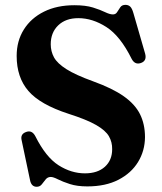

<svg xmlns="http://www.w3.org/2000/svg" viewBox="-20 -734 650 772"><path d="M331 15.5Q290 15.5 260.8 6Q231.5 -3.5 212.8 -13Q194 -22.5 184.5 -22.5Q171.5 -22.5 163.8 -12.8Q156 -3 148.2 7Q140.5 17 127.5 17Q105.5 17 100.5 -11L66.5 -172.5Q62 -195.5 85.5 -203.5Q109 -212 122.5 -185.5Q164.5 -102 215.5 -69.5Q266.5 -37 321.5 -37Q372.5 -37 401.8 -63.5Q431 -90 431 -134Q431.5 -162.5 418 -186Q404.5 -209.5 366.8 -231.2Q329 -253 255.5 -276.5Q141.5 -313.5 94.2 -368.2Q47 -423 47 -509Q47 -569.5 76 -615.5Q105 -661.5 157 -687.2Q209 -713 279 -713Q324 -713 353.8 -703.8Q383.5 -694.5 402.5 -685.2Q421.5 -676 434 -676Q445.5 -676 451.2 -685.8Q457 -695.5 463.8 -705Q470.5 -714.5 484.5 -714.5Q496 -714.5 503.5 -707.5Q511 -700.5 516.5 -681L563.5 -518.5Q571.5 -489 546 -480.5Q522 -472.5 509 -498Q463.5 -589.5 407.8 -625.2Q352 -661 295 -661Q244 -661 214 -632Q184 -603 184 -556Q184 -527.5 197.2 -503.2Q210.5 -479 247.2 -455.8Q284 -432.5 354.5 -407Q432 -379 477.5 -347Q523 -315 543 -274.8Q563 -234.5 563 -182.5Q562.5 -127.5 535.2 -82.8Q508 -38 456.2 -11.2Q404.5 15.5 331 15.5Z"/></svg>

Font: Fraunces 9pt SemiBold
Style: Regular
Weight: 600
Version: Version 1.000;[b76b70a41]